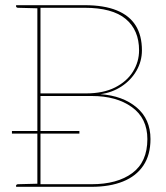

<svg xmlns="http://www.w3.org/2000/svg" viewBox="-20 -720 640 740"><path d="M124 0V-700H306Q381 -700 430 -680Q479 -660 503 -621.5Q527 -583 527 -526Q527 -484 506 -447.5Q485 -411 448.5 -387Q412 -363 367 -357Q453 -351 506.5 -306Q560 -261 560 -184Q560 -123 532.5 -82Q505 -41 454 -20.5Q403 0 333 0ZM136 -10H333Q432 -10 490 -53Q548 -96 548 -184Q548 -264 488.5 -307Q429 -350 334 -350H136ZM136 -360H311Q378 -360 423.5 -383Q469 -406 492.5 -444Q516 -482 516 -526Q516 -604 464.5 -647Q413 -690 306 -690H136ZM42 0V-5Q42 -7 44.5 -8.5Q47 -10 49 -10L126 -12L127 0ZM127 -700 126 -688 49 -690Q47 -690 44.5 -691.5Q42 -693 42 -695V-700ZM26 -205V-215H286V-205Z"/></svg>

Font: Aleo Thin
Style: Regular
Weight: 250
Designer: Alessio Laiso
Foundry: Alessio Laiso
Version: Version 2.001;gftools[0.9.29]